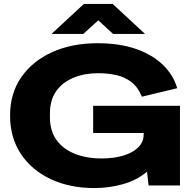

<svg xmlns="http://www.w3.org/2000/svg" viewBox="-20 -940 979 973"><path d="M458 13Q333 13 236.5 -32.5Q140 -78 85.5 -160.5Q31 -243 31 -355Q31 -467 88 -549Q145 -631 245 -676Q345 -721 474 -721Q587 -721 670.5 -691.5Q754 -662 806.5 -610.5Q859 -559 878 -493L699 -450Q679 -499 645.5 -524.5Q612 -550 569 -559.5Q526 -569 477 -569Q409 -569 353.5 -546.5Q298 -524 265.5 -479Q233 -434 233 -365V-345Q233 -277 266.5 -230.5Q300 -184 359.5 -160.5Q419 -137 495 -137Q557 -137 605 -151.5Q653 -166 680.5 -193Q708 -220 708 -259V-266H452V-404H892V0H733L725 -70Q674 -27 604 -7Q534 13 458 13ZM241 -768 405 -920H551L715 -768H553L478 -837L402 -768Z"/></svg>

Font: Special Gothic Expanded One
Style: Regular
Weight: 400
Designer: Alistair McCready
Foundry: Monolith
Version: Version 1.010; ttfautohint (v1.8.4.7-5d5b)